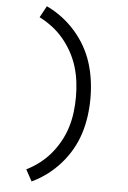

<svg xmlns="http://www.w3.org/2000/svg" viewBox="-64 -887 728 1094"><g transform="rotate(5 300.0 -340.0)"><path d="M159 161 123 95Q163 75 198 48Q233 21 261 -12.5Q289 -46 310.5 -85Q332 -124 345 -166Q358 -208 363.5 -252Q369 -296 369 -340Q369 -384 363.5 -428Q358 -472 345 -514Q332 -556 310.5 -595Q289 -634 261 -667.5Q233 -701 198 -728Q163 -755 123 -775L159 -841Q206 -819 247 -788Q288 -757 322 -718.5Q356 -680 381.5 -635.5Q407 -591 422.5 -542Q438 -493 445 -442Q452 -391 452 -340Q452 -289 445 -238Q438 -187 422.5 -138Q407 -89 381.5 -44.5Q356 0 322 38.5Q288 77 247 108Q206 139 159 161Z"/></g></svg>

Font: Iosevka Extended
Style: Regular
Weight: 400
Width: 7
Monospace: yes
Designer: Belleve Invis
Foundry: Belleve Invis
Version: Version 32.5.0; ttfautohint (v1.8.4)